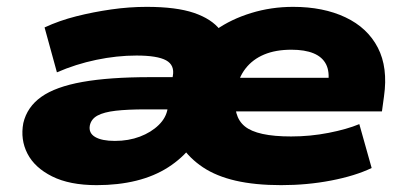

<svg xmlns="http://www.w3.org/2000/svg" viewBox="-20 -529 1182 560"><path d="M262 11Q183 11 132 -14.5Q81 -40 60 -81Q39 -122 48 -170Q59 -217 100.5 -246.5Q142 -276 220.5 -290Q299 -304 418 -304H511L497 -210H405Q352 -210 317.5 -206Q283 -202 264.5 -192Q246 -182 242 -163Q238 -141 257.5 -129.5Q277 -118 315 -118Q355 -118 388 -130.5Q421 -143 443 -164.5Q465 -186 469 -213L484 -307Q490 -339 464.5 -353Q439 -367 378 -367Q321 -367 261 -354.5Q201 -342 146 -318L110 -449Q153 -469 202.5 -481.5Q252 -494 304.5 -501.5Q357 -509 408 -509Q494 -509 545.5 -491.5Q597 -474 622 -442H610Q654 -473 712.5 -491Q771 -509 835 -509Q923 -509 987.5 -478.5Q1052 -448 1082 -390Q1112 -332 1100 -248L1094 -204H631L646 -302H962L937 -286Q942 -320 931 -341.5Q920 -363 894.5 -373.5Q869 -384 830 -384Q784 -384 750.5 -370Q717 -356 696 -329Q675 -302 669 -263L668 -256Q658 -190 694 -160.5Q730 -131 829 -131Q885 -131 938.5 -141.5Q992 -152 1028 -167L1064 -39Q1016 -16 946 -2.5Q876 11 800 11Q724 11 667.5 -2Q611 -15 572 -41Q533 -67 509 -103H539Q511 -67 470.5 -41Q430 -15 377.5 -2Q325 11 262 11Z"/></svg>

Font: Nunito Sans 10pt Expanded Black
Style: Italic
Weight: 900
Width: 7
Italic angle: -9°
Designer: Vernon Adams
Foundry: Vernon Adams
Version: Version 3.101;gftools[0.9.27]